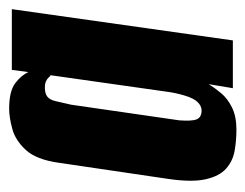

<svg xmlns="http://www.w3.org/2000/svg" viewBox="-80 -462 549 430"><g transform="rotate(-90 195.0 -246.5)"><path d="M120 8Q96 8 73 4Q50 0 33 -15Q16 -30 9 -61Q2 -92 10 -146L46 -390Q53 -440 74.5 -463.5Q96 -487 122 -494Q148 -501 167 -501Q206 -501 224 -487.5Q242 -474 249 -458L254 -495H390L320 0H213L222 -54Q214 -41 202 -26.5Q190 -12 170 -2Q150 8 120 8ZM162 -70Q171 -70 178 -75.5Q185 -81 189.5 -90Q194 -99 197 -109.5Q200 -120 202 -129.5Q204 -139 205 -147L242 -408Q240 -409 237 -412.5Q234 -416 228.5 -418.5Q223 -421 214 -421Q201 -421 194 -415.5Q187 -410 184 -397Q181 -384 176 -362L141 -120Q140 -106 140.5 -96Q141 -86 143.5 -80.5Q146 -75 151 -72.5Q156 -70 162 -70Z"/></g></svg>

Font: Alumni Sans ExtraBold
Style: Italic
Weight: 800
Italic angle: -8°
Designer: Robert E. Leuschke
Foundry: Robert E. Leuschke
Version: Version 1.016